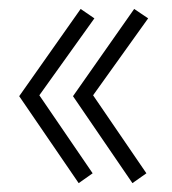

<svg xmlns="http://www.w3.org/2000/svg" viewBox="-20 -501 384 429"><path d="M190.9 -460 67.9 -288.1 187 -113.8 155.8 -91.8 22.9 -286.1 160.2 -481ZM311 -460 188 -288.1 307.1 -113.8 275.9 -91.8 143.1 -286.1 279.8 -481Z"/></svg>

Font: Smokum
Style: Regular
Weight: 400
Designer: Astigmatic (AOETI)
Foundry: Astigmatic (AOETI)
Version: Version 1.001